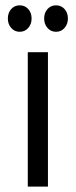

<svg xmlns="http://www.w3.org/2000/svg" viewBox="-20 -694 282 714"><path d="M83.3 0V-500H158.3V0ZM188.3 -575.8Q169.2 -575.8 156.7 -590Q144.2 -604.2 144.2 -625Q144.2 -646.7 156.7 -660.4Q169.2 -674.2 188.3 -674.2Q207.5 -674.2 220 -660.4Q232.5 -646.7 232.5 -625Q232.5 -604.2 220 -590Q207.5 -575.8 188.3 -575.8ZM53.3 -575.8Q34.2 -575.8 21.7 -590Q9.2 -604.2 9.2 -625Q9.2 -646.7 21.7 -660.4Q34.2 -674.2 53.3 -674.2Q72.5 -674.2 85 -660.4Q97.5 -646.7 97.5 -625Q97.5 -604.2 85 -590Q72.5 -575.8 53.3 -575.8Z"/></svg>

Font: Funnel Sans Light Light
Style: Regular
Weight: 300
Version: Version 1.000